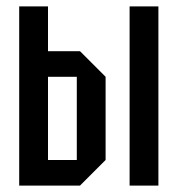

<svg xmlns="http://www.w3.org/2000/svg" viewBox="-20 -580 555 600"><path d="M40 0V-560H130V-420H230L310 -340V-80L230 0ZM130 -80H220V-340H130ZM385 0V-560H475V0Z"/></svg>

Font: Tektur Condensed
Style: Regular
Weight: 400
Width: 3
Designer: Adam Jagosz
Foundry: Adam Jagosz
Version: Version 1.005;gftools[0.9.30]